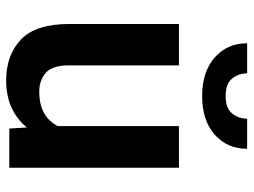

<svg xmlns="http://www.w3.org/2000/svg" viewBox="-116 -665 790 598"><g transform="rotate(90 279.0 -366.0)"><path d="M380.4 0 377 -54.7Q352.5 -24.4 315.9 -7.3Q279.3 9.8 230 9.8Q151.9 9.8 103.3 -36.1Q54.7 -82 54.7 -187V-528.3H183.6V-186Q183.6 -133.8 207 -113.5Q230.5 -93.3 264.6 -93.3Q307.1 -93.3 333.3 -108.9Q359.4 -124.5 372.6 -150.9V-528.3H502.4V0ZM349.6 -740.7H443.4Q443.4 -678.7 399.2 -639.6Q355 -600.6 279.3 -600.6Q203.6 -600.6 159.2 -639.6Q114.7 -678.7 114.7 -740.7H208.5Q208.5 -714.4 224.6 -694.1Q240.7 -673.8 279.3 -673.8Q317.4 -673.8 333.5 -694.1Q349.6 -714.4 349.6 -740.7Z"/></g></svg>

Font: Vazirmatn RD UI FD SemiBold
Style: Regular
Weight: 600
Designer: Saber Rastikerdar
Foundry: Saber Rastikerdar
Version: Version 33.003